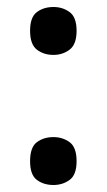

<svg xmlns="http://www.w3.org/2000/svg" viewBox="-20 -522 306 549"><path d="M133 -365Q105 -365 85.5 -380Q66 -395 66 -434Q66 -473 85.5 -487.5Q105 -502 133 -502Q159 -502 179 -487.5Q199 -473 199 -434Q199 -395 179 -380Q159 -365 133 -365ZM133 7Q105 7 85.5 -7.5Q66 -22 66 -61Q66 -101 85.5 -115.5Q105 -130 133 -130Q159 -130 179 -115.5Q199 -101 199 -61Q199 -22 179 -7.5Q159 7 133 7Z"/></svg>

Font: Noto Serif Georgian SemiCondensed SemiBold
Style: Regular
Weight: 600
Width: 4
Designer: Monotype Design Team, Akaki Razmadze
Foundry: Google LLC
Version: Version 2.003; ttfautohint (v1.8.4.7-5d5b)